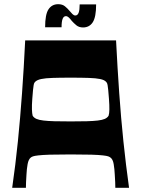

<svg xmlns="http://www.w3.org/2000/svg" viewBox="-20 -892 671 912"><path d="M37.9 0Q53.9 -110.6 65.1 -221.3Q76.2 -331.9 84.7 -449.9Q93.2 -567.9 99.6 -700H531.3Q538 -567.9 546.3 -449.9Q554.6 -331.9 566.1 -221.3Q577.6 -110.6 593 0H527.8Q527.8 -9.3 527.2 -26.4Q526.5 -43.5 525.2 -62.1Q523.9 -89.8 520 -112.6Q516.2 -135.4 504.5 -143.8Q500.8 -146.8 494 -149.3Q487.2 -151.8 468.6 -153.9Q450.1 -156.1 413.8 -157.3Q377.5 -158.4 315.4 -158.4Q253.4 -158.4 217.1 -157.3Q180.8 -156.1 162.2 -153.9Q143.7 -151.8 136.9 -149.3Q130.1 -146.8 126.4 -143.8Q115.4 -135.4 111.2 -112.6Q107 -89.8 105.7 -62.1Q104.4 -43.5 103.7 -26.4Q103.1 -9.3 103.1 0ZM315.4 -315.3Q360 -315.3 391.7 -316.1Q423.3 -317 444.5 -319.5Q465.7 -322 477.8 -327.3Q489.8 -332.6 495.8 -342.3Q499.2 -352.6 499.5 -372Q499.9 -391.3 497.5 -422.8Q495.6 -448.7 494.1 -464.1Q492.6 -479.5 491.1 -487.3Q489.6 -495.1 487.7 -498.4Q485.9 -501.7 483.6 -503.7Q475.2 -512.7 455.3 -516.7Q435.5 -520.8 401.3 -521.9Q367.1 -523.1 315.4 -523.1Q263.8 -523.1 229.6 -521.9Q195.4 -520.8 176 -516.7Q156.7 -512.7 147.3 -503.7Q145 -501.7 143.1 -498.4Q141.3 -495.1 139.8 -487.3Q138.3 -479.5 136.8 -464.1Q135.3 -448.7 133.4 -422.8Q131 -391.3 131.7 -372Q132.4 -352.6 135.1 -342.3Q141.1 -332.6 153.1 -327.3Q165.2 -322 186.4 -319.5Q207.5 -317 239.2 -316.1Q270.9 -315.3 315.4 -315.3ZM374.5 -761.6Q355.2 -761.6 342.7 -771.9Q330.2 -782.3 320.8 -792.9Q314.5 -801.6 307.3 -808.5Q300.1 -815.3 293.1 -815.3Q282.4 -815.3 277.4 -802.3Q272.4 -789.2 272.4 -762.6H194.3Q194.3 -823.7 210.5 -847.9Q226.7 -872.1 256.4 -872.1Q276.4 -872.1 288.7 -861.9Q301.1 -851.7 310.1 -840.7Q317.1 -832.4 323.9 -825.4Q330.8 -818.4 337.8 -818.4Q348.5 -818.4 353.5 -831.4Q358.4 -844.4 358.4 -871.1H436.6Q436.6 -811 420.6 -786.3Q404.6 -761.6 374.5 -761.6Z"/></svg>

Font: Ojuju ExtraLight
Style: Regular
Weight: 200
Designer: Chisaokwu Joboson, Mirko Velimirovic
Foundry: Udi Foundry
Version: Version 1.000